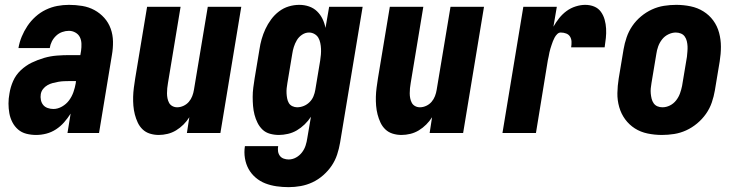

<svg xmlns="http://www.w3.org/2000/svg" viewBox="-20 -548 3040 791"><path d="M129 8Q108 8 88.5 3Q69 -2 54.5 -14.5Q40 -27 31 -44.5Q22 -62 18.5 -81.5Q15 -101 15 -121.5Q15 -142 19 -163Q23 -189 34 -214Q45 -239 65.5 -258.5Q86 -278 111 -290Q136 -302 162 -309.5Q188 -317 214.5 -319Q241 -321 266 -321H311L314 -339Q316 -353 315.5 -368Q315 -383 309 -395Q303 -407 290.5 -414Q278 -421 264 -421Q250 -421 236 -416Q222 -411 211 -400.5Q200 -390 193.5 -377Q187 -364 185 -350H56Q60 -374 69.5 -397Q79 -420 93 -441Q107 -462 126.5 -479.5Q146 -497 169 -508Q192 -519 216 -523.5Q240 -528 264 -528Q292 -528 319 -523.5Q346 -519 369 -506.5Q392 -494 409.5 -474.5Q427 -455 436 -430Q445 -405 445.5 -377Q446 -349 441 -321L388 0H258L271 -80Q259 -61 244 -44Q229 -27 210.5 -15Q192 -3 171 2.5Q150 8 129 8ZM200 -99Q218 -99 235.5 -109Q253 -119 264.5 -134.5Q276 -150 282.5 -168.5Q289 -187 292 -205L293 -214H266Q255 -214 243.5 -213.5Q232 -213 220.5 -211Q209 -209 197.5 -206Q186 -203 175.5 -197Q165 -191 157.5 -181.5Q150 -172 148 -160Q146 -148 148.5 -136Q151 -124 158 -115.5Q165 -107 176.5 -103Q188 -99 200 -99Z M634 8Q615 8 597.5 2.5Q580 -3 567.5 -15Q555 -27 547.5 -43Q540 -59 535.5 -76.5Q531 -94 529.5 -112.5Q528 -131 528.5 -149.5Q529 -168 531.5 -187Q534 -206 537 -225L586 -520H724L672 -206Q670 -195 669 -184.5Q668 -174 668 -163.5Q668 -153 670 -143Q672 -133 676.5 -124.5Q681 -116 690 -111Q699 -106 710 -106Q723 -106 736 -112Q749 -118 758 -128.5Q767 -139 772 -152Q777 -165 779 -178L836 -520H974L888 0H750L760 -65Q750 -49 736 -35Q722 -21 705.5 -11Q689 -1 670.5 3.5Q652 8 634 8Z M1169 223Q1144 223 1119.5 219.5Q1095 216 1073 207.5Q1051 199 1033 183.5Q1015 168 1004 148Q993 128 989 103.5Q985 79 989 54H1126Q1124 65 1125.5 75.5Q1127 86 1133 94Q1139 102 1149 105.5Q1159 109 1169 109Q1185 109 1199.5 101Q1214 93 1224 80Q1234 67 1239 51.5Q1244 36 1246 21L1261 -67Q1250 -50 1235 -35.5Q1220 -21 1203 -11Q1186 -1 1166.5 3.5Q1147 8 1129 8Q1110 8 1092 3Q1074 -2 1061.5 -14Q1049 -26 1041 -42Q1033 -58 1028.5 -75.5Q1024 -93 1022.5 -111.5Q1021 -130 1021 -149Q1021 -168 1023.5 -187Q1026 -206 1029 -225L1049 -345Q1052 -366 1058 -387Q1064 -408 1073.5 -428.5Q1083 -449 1097 -468Q1111 -487 1129.5 -501Q1148 -515 1169.5 -521.5Q1191 -528 1213 -528Q1234 -528 1253 -521.5Q1272 -515 1286 -501.5Q1300 -488 1308.5 -470.5Q1317 -453 1321 -433L1336 -520H1474L1381 40Q1377 64 1369 88.5Q1361 113 1346.5 134.5Q1332 156 1311.5 174Q1291 192 1267.5 203Q1244 214 1219 218.5Q1194 223 1169 223ZM1204 -106Q1218 -106 1231.5 -111.5Q1245 -117 1255.5 -127.5Q1266 -138 1271.5 -151.5Q1277 -165 1279 -178L1299 -298Q1301 -311 1302 -323Q1303 -335 1302.5 -347Q1302 -359 1299.5 -371Q1297 -383 1291.5 -392.5Q1286 -402 1275.5 -408Q1265 -414 1253 -414Q1238 -414 1224.5 -405Q1211 -396 1203 -382.5Q1195 -369 1190.5 -354.5Q1186 -340 1184 -326L1164 -206Q1162 -195 1161 -184.5Q1160 -174 1160.5 -163.5Q1161 -153 1163 -142.5Q1165 -132 1170 -123.5Q1175 -115 1184.5 -110.5Q1194 -106 1204 -106Z M1634 8Q1615 8 1597.5 2.5Q1580 -3 1567.5 -15Q1555 -27 1547.5 -43Q1540 -59 1535.5 -76.5Q1531 -94 1529.5 -112.5Q1528 -131 1528.5 -149.5Q1529 -168 1531.5 -187Q1534 -206 1537 -225L1586 -520H1724L1672 -206Q1670 -195 1669 -184.5Q1668 -174 1668 -163.5Q1668 -153 1670 -143Q1672 -133 1676.5 -124.5Q1681 -116 1690 -111Q1699 -106 1710 -106Q1723 -106 1736 -112Q1749 -118 1758 -128.5Q1767 -139 1772 -152Q1777 -165 1779 -178L1836 -520H1974L1888 0H1750L1760 -65Q1750 -49 1736 -35Q1722 -21 1705.5 -11Q1689 -1 1670.5 3.5Q1652 8 1634 8Z M2050 0 2136 -520H2274L2260 -438Q2270 -456 2283.5 -473Q2297 -490 2314 -502.5Q2331 -515 2351.5 -521.5Q2372 -528 2391 -528Q2411 -528 2428 -521Q2445 -514 2455.5 -499.5Q2466 -485 2471 -467Q2476 -449 2477 -430Q2478 -411 2476 -391.5Q2474 -372 2471 -353H2333Q2335 -365 2334.5 -376.5Q2334 -388 2328.5 -397Q2323 -406 2312.5 -410Q2302 -414 2290 -414Q2282 -414 2275.5 -407.5Q2269 -401 2265 -393.5Q2261 -386 2258 -378.5Q2255 -371 2252.5 -363Q2250 -355 2247.5 -347.5Q2245 -340 2243.5 -332Q2242 -324 2240.5 -316Q2239 -308 2237 -300L2188 0Z M2707 8Q2707 8 2707 8Q2707 8 2707 8Q2677 8 2648 2Q2619 -4 2595.5 -19Q2572 -34 2555.5 -56.5Q2539 -79 2531 -107Q2523 -135 2523.5 -164.5Q2524 -194 2529 -225L2549 -345Q2553 -369 2561.5 -394Q2570 -419 2585 -441Q2600 -463 2621 -480.5Q2642 -498 2666 -509Q2690 -520 2715.5 -524Q2741 -528 2766 -528Q2766 -528 2766 -528Q2766 -528 2766 -528Q2796 -528 2825 -522Q2854 -516 2878 -501Q2902 -486 2918.5 -463.5Q2935 -441 2942.5 -413Q2950 -385 2950 -355.5Q2950 -326 2945 -295L2925 -175Q2921 -151 2912.5 -126Q2904 -101 2888.5 -79Q2873 -57 2852 -39.5Q2831 -22 2807 -11Q2783 0 2757.5 4Q2732 8 2707 8ZM2709 -106Q2725 -106 2740 -113.5Q2755 -121 2765.5 -134.5Q2776 -148 2781.5 -163.5Q2787 -179 2790 -194L2810 -314Q2811 -325 2812 -336Q2813 -347 2812.5 -357.5Q2812 -368 2809.5 -378.5Q2807 -389 2801 -397.5Q2795 -406 2785 -410Q2775 -414 2764 -414Q2749 -414 2733.5 -406.5Q2718 -399 2707.5 -385.5Q2697 -372 2691.5 -356.5Q2686 -341 2684 -326L2664 -206Q2662 -195 2661 -184Q2660 -173 2661 -162.5Q2662 -152 2664.5 -141.5Q2667 -131 2673 -122.5Q2679 -114 2688.5 -110Q2698 -106 2709 -106Z"/></svg>

Font: Iosevka SS04 Heavy
Style: Italic
Weight: 900
Italic angle: -9°
Monospace: yes
Designer: Belleve Invis
Foundry: Belleve Invis
Version: Version 19.0.0; ttfautohint (v1.8.4)